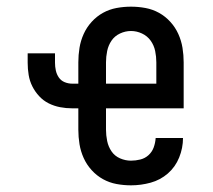

<svg xmlns="http://www.w3.org/2000/svg" viewBox="-20 -548 640 576"><path d="M373 8Q351 8 329.5 4Q308 0 289 -10.5Q270 -21 255 -37.5Q240 -54 231 -74Q222 -94 218.5 -115.5Q215 -137 215 -159V-223H197Q178 -223 160 -226.5Q142 -230 126 -238Q110 -246 97.5 -259.5Q85 -273 77 -289Q69 -305 66 -323Q63 -341 63 -360V-388H145V-360Q145 -348 147.5 -336.5Q150 -325 156.5 -315.5Q163 -306 174 -301.5Q185 -297 197 -297H215V-361Q215 -383 218.5 -404.5Q222 -426 231 -446Q240 -466 255 -482.5Q270 -499 289 -509.5Q308 -520 329.5 -524Q351 -528 373 -528Q395 -528 416.5 -524Q438 -520 457 -509.5Q476 -499 491 -482.5Q506 -466 515 -446Q524 -426 527.5 -404.5Q531 -383 531 -361V-223H298V-159Q298 -142 301.5 -125Q305 -108 314.5 -94Q324 -80 340 -73Q356 -66 373 -66Q387 -66 401 -69.5Q415 -73 425.5 -82.5Q436 -92 441 -105.5Q446 -119 447 -134H529Q529 -104 517.5 -75.5Q506 -47 483.5 -27.5Q461 -8 432 0Q403 8 373 8ZM449 -297V-361Q449 -378 445.5 -395Q442 -412 432 -426Q422 -440 406 -447.5Q390 -455 373 -455Q356 -455 340 -447.5Q324 -440 314.5 -426Q305 -412 301.5 -395Q298 -378 298 -361V-297Z"/></svg>

Font: Nova
Style: Regular
Weight: 400
Monospace: yes
Designer: Belleve Invis
Foundry: Belleve Invis
Version: Version 24.1.4; ttfautohint (v1.8.4)